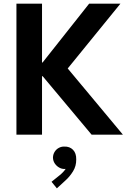

<svg xmlns="http://www.w3.org/2000/svg" viewBox="-20 -740 701 1055"><path d="M70.3 -719.7H210.9V-396.5H213.9L469.7 -719.7H641.6L352.1 -363.8L655.3 0H483.4L214.4 -321.3H210.9V0H70.3ZM263.2 258.8 308.1 222.7Q328.6 206.1 340.8 188Q338.4 188.5 333.5 188.5Q318.8 188.5 304.7 180.4Q290.5 172.4 281 158.2Q271.5 144 271 126Q271.5 107.9 280.5 93.8Q289.6 79.6 303.7 72.3Q317.9 64.9 333.5 65.4Q362.8 64.5 381.1 83Q399.4 101.6 398.9 135.7Q399.4 172.4 381.1 201.7Q362.8 231 340.3 251L292.5 294.9Z"/></svg>

Font: Reddit Sans Chocolate
Style: Bold
Weight: 700
Designer: Stephen Hutchings
Foundry: Reddit
Version: Version 1.011